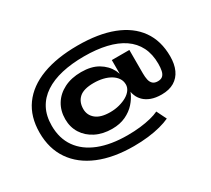

<svg xmlns="http://www.w3.org/2000/svg" viewBox="-141 -932 1354 1233"><g transform="rotate(-30 536.5 -315.5)"><path d="M535 55Q385 55 276.5 10Q168 -35 110 -119.5Q52 -204 52 -322Q52 -441 110.5 -522Q169 -603 279 -644.5Q389 -686 542 -686Q696 -686 803.5 -644.5Q911 -603 967.5 -523.5Q1024 -444 1024 -329Q1024 -271 1005 -229.5Q986 -188 948.5 -165.5Q911 -143 855 -143Q810 -143 778 -155Q746 -167 726 -187Q706 -207 697 -231Q691 -245 689 -259Q687 -255 686 -251Q671 -216 642.5 -184Q614 -152 570.5 -131.5Q527 -111 470 -111Q401 -111 348.5 -137.5Q296 -164 267 -210Q238 -256 238 -315Q238 -377 267 -424.5Q296 -472 350 -499.5Q404 -527 477 -527Q552 -527 601.5 -497.5Q651 -468 676 -420Q682 -406 687 -393V-495H817V-321Q817 -294 821.5 -273.5Q826 -253 839 -241Q852 -229 876 -229Q900 -229 912.5 -241Q925 -253 929.5 -275Q934 -297 934 -325Q934 -397 907.5 -449.5Q881 -502 830.5 -536.5Q780 -571 707.5 -588Q635 -605 544 -605Q452 -605 378 -588Q304 -571 251 -536Q198 -501 170 -448Q142 -395 142 -322Q142 -228 189 -161.5Q236 -95 324 -60.5Q412 -26 535 -26Q585 -26 628.5 -31Q672 -36 708 -45Q744 -54 769 -66L805 7Q775 21 733.5 32Q692 43 641.5 49Q591 55 535 55ZM512 -210Q548 -210 580 -218.5Q612 -227 636 -241Q660 -255 673.5 -274Q687 -293 687 -314Q687 -341 673 -361.5Q659 -382 635 -396.5Q611 -411 579.5 -418.5Q548 -426 512 -426Q437 -426 404 -396Q371 -366 371 -314Q371 -268 406.5 -239Q442 -210 512 -210Z"/></g></svg>

Font: Syne Modified
Style: Bold
Weight: 700
Designer: Lucas Descroix
Foundry: Bonjour Monde
Version: Version 2.200